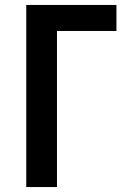

<svg xmlns="http://www.w3.org/2000/svg" viewBox="-20 -755 540 775"><path d="M86 0V-735H450V-630H210V0Z"/></svg>

Font: Iosevka Curly Extrabold
Style: Regular
Weight: 800
Monospace: yes
Designer: Belleve Invis
Foundry: Belleve Invis
Version: Version 22.1.2; ttfautohint (v1.8.4)